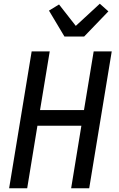

<svg xmlns="http://www.w3.org/2000/svg" viewBox="-20 -1011 640 1031"><path d="M29 0 150 -735H247L195 -420H431L483 -735H580L459 0H362L417 -336H181L126 0ZM326 -815 243 -954 297 -987 387 -872 516 -991 562 -950 432 -815Z"/></svg>

Font: Iosevka Aile Medium Oblique
Style: Regular
Weight: 500
Italic angle: -9°
Designer: Belleve Invis
Foundry: Belleve Invis
Version: Version 31.1.0; ttfautohint (v1.8.4)